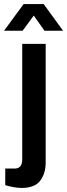

<svg xmlns="http://www.w3.org/2000/svg" viewBox="-52 -743 332 950"><path d="M-32 -591 65 -723H164L260 -591H168L115 -666L60 -591ZM55 187Q37 187 12.5 182.5Q-12 178 -26 173V91H21Q58 91 58 45V-526H174V61Q174 115 147 151Q120 187 55 187Z"/></svg>

Font: Archivo SemiCondensed SemiBold
Style: Regular
Weight: 600
Width: 4
Designer: Hector Gatti
Foundry: Omnibus-Type
Version: Version 2.001; ttfautohint (v1.8.3)